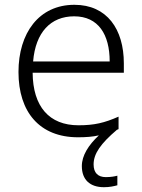

<svg xmlns="http://www.w3.org/2000/svg" viewBox="-20 -562 592 800"><path d="M370 123C370 78 400 36 467 -21C470 -22 472 -23 474 -24V-76C415 -50 373 -40 307 -40C185 -40 117 -118 116 -259H496V-298C496 -440 426 -542 290 -542C142 -542 57 -424 57 -262C57 -95 145 10 305 10C337 10 366 8 392 2C349 42 321 86 321 130C321 187 355 218 413 218C437 218 454 214 469 210V170C458 173 442 176 421 176C388 176 370 158 370 123ZM289 -494C390 -494 437 -418 437 -306H118C128 -427 191 -494 289 -494Z"/></svg>

Font: Noto Sans Kannada Light
Style: Regular
Weight: 300
Designer: Jelle Bosma - Monotype Design Team
Foundry: Monotype Imaging Inc.
Version: Version 2.005